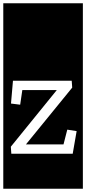

<svg xmlns="http://www.w3.org/2000/svg" viewBox="-32 -937 525 1170"><path d="M-12 213V-917H473V213ZM37 0H411L435 -138L378 -147L355 -57H126L408 -403L405 -445H47L35 -306L91 -299L104 -388H314L34 -43Z"/></svg>

Font: Zilla Slab Highlight Regular
Style: Regular
Weight: 400
Designer: Typotheque Type Foundry
Foundry: Typotheque type foundry
Version: Version 1.1; 2017; ttfautohint (v1.6)